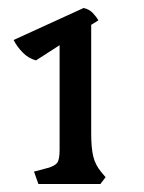

<svg xmlns="http://www.w3.org/2000/svg" viewBox="-20 -755 359 480"><path d="M76 -295 65 -326 99 -335Q117 -340 123 -348Q129 -356 129 -380V-642L70 -604Q51 -609 36.5 -624Q22 -639 14 -655L189 -735Q203 -732 212 -722.5Q221 -713 226 -704L208 -693V-421Q208 -386 213 -364.5Q218 -343 233 -325L244 -312L231 -295Z"/></svg>

Font: Gabriela
Style: Regular
Weight: 400
Designer: Eduardo Rodriguez Tunni
Foundry: Eduardo Rodriguez Tunni
Version: Version 2.001;gftools[0.9.26]